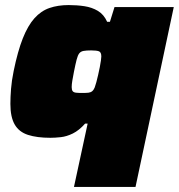

<svg xmlns="http://www.w3.org/2000/svg" viewBox="-20 -538 706 758"><path d="M272 200 326 -50H316Q292 -23 267.5 -11Q243 1 220 3.5Q197 6 179 6Q126 6 90.5 -5.5Q55 -17 38 -46.5Q21 -76 21 -128Q21 -154 23.5 -186.5Q26 -219 34 -258Q50 -336 70 -386.5Q90 -437 116 -466Q142 -495 175.5 -506.5Q209 -518 251 -518Q284 -518 313.5 -513.5Q343 -509 366.5 -495Q390 -481 403 -452H414L432 -510H666L515 200ZM305 -171Q320 -171 329 -172Q338 -173 344 -178Q350 -183 354 -193Q357 -201 360.5 -214Q364 -227 367.5 -242.5Q371 -258 374 -273Q377 -288 378.5 -299.5Q380 -311 380 -315Q380 -332 370.5 -335.5Q361 -339 340 -339Q321 -339 310 -337Q299 -335 293 -327.5Q287 -320 282.5 -302.5Q278 -285 272 -255Q268 -234 265.5 -219.5Q263 -205 263 -194Q263 -183 267 -178Q271 -173 280.5 -172Q290 -171 305 -171Z"/></svg>

Font: Saira Expanded Black
Style: Italic
Weight: 900
Width: 7
Italic angle: -12°
Designer: Hector Gatti with collaboration of the Omnibus-Type team
Foundry: Omnibus-Type
Version: Version 1.101